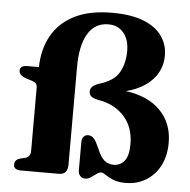

<svg xmlns="http://www.w3.org/2000/svg" viewBox="-53 -784 844 852"><g transform="rotate(5 369.0 -358.5)"><path d="M712.5 -179.5Q712.5 -120.5 689.8 -77Q667 -33.5 627.2 -9.5Q587.5 14.5 537 14.5Q502.5 14.5 481 5.2Q459.5 -4 446.8 -13Q434 -22 426.5 -22.5Q417 -22.5 405.8 -14.2Q394.5 -6 382 2.5Q369.5 11 357.5 11Q343 11 334.5 1.5Q326 -8 326 -21V-150.5Q326 -164 333.5 -173Q341 -182 353.5 -182Q366.5 -182 375 -174.5Q383.5 -167 390 -155L405 -124Q419 -89.5 436.2 -75.2Q453.5 -61 477.5 -61Q507 -61 525.5 -84.2Q544 -107.5 544 -158Q544 -235 499.8 -283Q455.5 -331 384 -342Q362 -347 352.8 -354.5Q343.5 -362 343.5 -376.5Q343.5 -386.5 350.2 -395.2Q357 -404 378 -412.5Q447.5 -432.5 470.5 -473.5Q493.5 -514.5 493.5 -568.5Q493.5 -620.5 468.2 -650.2Q443 -680 400.5 -680Q341 -680 309.5 -628Q278 -576 278 -478V-43.5Q278 -23.5 269 -11.8Q260 0 237.5 0H70Q37.5 0 37.5 -23.5Q37.5 -46 62.5 -52.5L83.5 -57.5Q94 -60 100.8 -68.2Q107.5 -76.5 107.5 -91V-371Q107.5 -386 100.8 -391.8Q94 -397.5 83.5 -401L58.5 -409Q25.5 -420 25.5 -441Q25.5 -464 58 -464H109.5Q111 -543.5 144.5 -604Q178 -664.5 244.8 -698.5Q311.5 -732.5 412.5 -732.5Q500 -732.5 555.2 -709.8Q610.5 -687 636.2 -648.8Q662 -610.5 662 -564.5Q662 -501.5 620.5 -456.2Q579 -411 503 -391.5Q603 -378.5 657.8 -322.2Q712.5 -266 712.5 -179.5Z"/></g></svg>

Font: Fraunces 9pt S000
Style: Bold
Weight: 700
Version: Version 1.000; ttfautohint (v1.8.3)